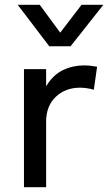

<svg xmlns="http://www.w3.org/2000/svg" viewBox="-20 -777 449 797"><path d="M79.5 0V-490H171.5V-419Q201 -467 241.8 -486.2Q282.5 -505.5 328.5 -505.5Q343 -505.5 356.5 -504Q370 -502.5 383 -500L369.5 -404.5Q355.5 -408.5 341 -410.8Q326.5 -413 312.5 -413Q251 -413 211.2 -374.8Q171.5 -336.5 171.5 -272.5V0ZM184.5 -585 53.5 -757H145L230 -641.5L318.5 -757H409L273 -585Z"/></svg>

Font: Geologica Cursive Light
Style: Regular
Weight: 300
Designer: Sindre Bremnes, Frode Helland
Foundry: Monokrom Skriftforlag AS
Version: Version 1.010;gftools[0.9.28]